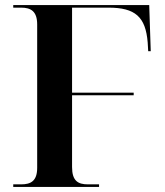

<svg xmlns="http://www.w3.org/2000/svg" viewBox="-20 -734 649 754"><path d="M32 0H369V-10H325C286 -10 263 -24 263 -78V-360H505V-370H263V-704H406C511 -704 552 -668 560 -567L562 -533H572L566 -714H32V-704H63C101 -704 126 -690 126 -638V-75C126 -23 101 -10 63 -10H32Z"/></svg>

Font: Noto Serif Display SemiBold
Style: Regular
Weight: 600
Designer: Monotype Design Team
Foundry: Monotype Imaging Inc.
Version: Version 2.009